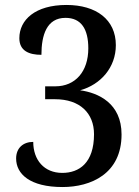

<svg xmlns="http://www.w3.org/2000/svg" viewBox="-20 -744 559 774"><path d="M232 10C346 10 470 -43 470 -202C470 -328 376 -370 303 -380C386 -403 447 -472 447 -562C447 -665 368 -724 248 -724C122 -724 58 -664 58 -590C58 -539 97 -523 147 -523C147 -602 168 -672 244 -672C308 -672 336 -626 336 -549C336 -456 284 -396 203 -396H162V-344H202C302 -344 359 -288 359 -203C359 -87 299 -47 231 -47C158 -47 114 -99 114 -172C74 -172 45 -148 45 -105C45 -43 100 10 232 10Z"/></svg>

Font: Noto Serif Devanagari SemiCondensed Medium
Style: Regular
Weight: 500
Width: 4
Designer: Universal Thirst, Indian Type Foundry and the Monotype Design Team
Foundry: Monotype Imaging Inc.
Version: Version 2.004